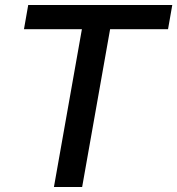

<svg xmlns="http://www.w3.org/2000/svg" viewBox="-20 -749 710 769"><path d="M653 -632H421L309 0H196L308 -632H76L93 -729H670Z"/></svg>

Font: Hubot Sans Medium
Style: Italic
Weight: 500
Italic angle: -10°
Designer: Deni Anggara
Foundry: GitHub
Version: Version 1.001; ttfautohint (v1.8.4.7-5d5b);gftools[0.9.31]